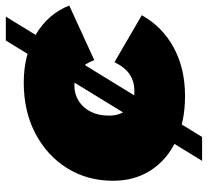

<svg xmlns="http://www.w3.org/2000/svg" viewBox="-48 -612 730 675"><g transform="rotate(-90 317.5 -275.0)"><path d="M317 10Q227 10 160 -21.5Q93 -53 56 -110Q19 -167 19 -243Q19 -333 63 -404Q107 -475 185 -516Q263 -557 364 -557Q462 -557 534 -514Q606 -471 635 -397L443 -309Q429 -347 405.5 -363Q382 -379 353 -379Q323 -379 299 -363.5Q275 -348 261.5 -321Q248 -294 248 -257Q248 -218 270 -193Q292 -168 334 -168Q367 -168 392 -184Q417 -200 436 -238L601 -142Q561 -70 487.5 -30Q414 10 317 10ZM89 70 512 -620H596L173 70Z"/></g></svg>

Font: Montserrat Thin Black
Style: Italic
Weight: 900
Italic angle: -11.3°
Version: Version 9.000